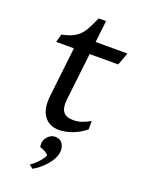

<svg xmlns="http://www.w3.org/2000/svg" viewBox="-167 -723 796 1063"><g transform="rotate(20 231.0 -192.0)"><path d="M151.4 -443.4H46.9L60.1 -491.2Q99.1 -499 123.5 -511Q147.9 -522.9 164.8 -541Q181.6 -559.1 194.6 -584.7Q207.5 -610.4 224.1 -646H267.1L252.4 -517.6H439.9L412.1 -443.4H244.1L211.9 -163.1Q206.5 -115.2 223.4 -91.8Q240.2 -68.4 283.2 -68.4Q307.6 -68.4 330.8 -75.9Q354 -83.5 381.8 -99.1V-49.8Q364.3 -35.2 344.7 -23.9Q325.2 -12.7 305.2 -5.4Q285.2 2 265.4 5.9Q245.6 9.8 228 9.8Q195.8 9.8 173.1 -2.2Q150.4 -14.2 136.7 -35.4Q123 -56.6 118.4 -85.7Q113.8 -114.7 117.7 -148.4ZM141.6 245.1Q152.8 237.8 164.8 227.3Q176.8 216.8 187 205.3Q197.3 193.8 204.8 182.9Q212.4 171.9 214.8 163.1Q210.9 158.7 205.3 154.3Q199.7 149.9 192.6 146Q185.5 142.1 178.2 139.2Q170.9 136.2 164.1 134.8Q162.6 130.9 161.9 125Q161.1 119.1 161.1 114.3Q161.1 104.5 165.5 93.5Q169.9 82.5 178 73.2Q186 64 198 57.9Q210 51.8 224.6 51.8Q236.8 51.8 246.8 56.6Q256.8 61.5 263.4 69.8Q270 78.1 273.7 89.1Q277.3 100.1 277.3 112.8Q277.3 136.7 265.6 159.7Q253.9 182.6 236.6 202.4Q219.2 222.2 199.7 237.5Q180.2 252.9 164.1 261.7Z"/></g></svg>

Font: Proza Libre
Style: Italic
Weight: 400
Designer: Jasper de Waard
Foundry: Jasper de Waard
Version: Version 1.000; ttfautohint (v1.4.1.8-43bc)